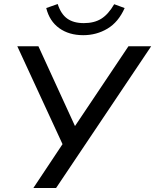

<svg xmlns="http://www.w3.org/2000/svg" viewBox="-20 -935 772 955"><path d="M146 0 291 -218 66 -705H171L353 -308L619 -705H732L259 0ZM394 -760Q323 -760 274.5 -795Q226 -830 210 -895L267 -915Q283 -865 314.5 -842.5Q346 -820 397 -820Q449 -820 484 -842Q519 -864 548 -914L600 -895Q569 -825 514.5 -792.5Q460 -760 394 -760Z"/></svg>

Font: Nunito Sans SemiBold
Style: Italic
Weight: 600
Italic angle: -9°
Designer: Vernon Adams
Foundry: Vernon Adams
Version: Version 3.006; ttfautohint (v1.8.3)